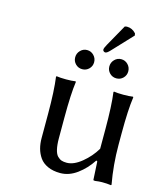

<svg xmlns="http://www.w3.org/2000/svg" viewBox="-114 -828 752 918"><g transform="rotate(15 262.0 -369.5)"><path d="M389.2 -747.1H390.1Q394 -749 400.9 -749Q425.8 -749 444.8 -728L446.8 -717.8L355 -620.1Q339.4 -603 331.1 -603Q326.7 -603 322.8 -606.2Q318.8 -609.4 318.8 -613.8Q318.8 -622.1 329.1 -640.1ZM424.8 -92.8 422.9 -91.8Q395 -48.8 355.2 -19.5Q315.4 9.8 272 9.8Q236.3 9.8 210.2 -2Q184.1 -13.7 169.9 -33.9Q155.8 -54.2 149.4 -77.9Q143.1 -101.6 143.1 -128.9V-250Q143.1 -362.3 133.8 -430.2L136.2 -433.1Q154.3 -430.2 183.1 -430.2Q211.9 -430.2 230 -433.1L231.9 -430.2Q223.1 -370.1 223.1 -250V-149.9Q223.1 -116.7 228.3 -94.7Q233.4 -72.8 243.4 -62.7Q253.4 -52.7 263.7 -49.3Q273.9 -45.9 289.1 -45.9Q323.7 -45.9 362.8 -77.9Q401.9 -109.9 426.8 -151.9V-250Q426.8 -365.7 418 -430.2L419.9 -433.1Q438 -430.2 466.8 -430.2Q495.6 -430.2 514.2 -433.1L516.1 -430.2Q506.8 -367.2 506.8 -250V-192.9Q506.8 -93.8 523.9 0L522 2.9Q502 0 477.1 0Q462.4 0 442.9 2.9Q434.1 2.9 434.1 0L429.2 -89.8ZM211.9 -510.7Q198.2 -524.4 198.2 -543.9Q198.2 -563.5 211.9 -577.6Q225.6 -591.8 245.1 -591.8Q264.6 -591.8 278.3 -577.6Q292 -563.5 292 -543.9Q292 -524.4 278.3 -510.7Q264.6 -497.1 245.1 -497.1Q225.6 -497.1 211.9 -510.7ZM380.9 -510.7Q367.2 -524.4 367.2 -543.9Q367.2 -563.5 380.9 -577.6Q394.5 -591.8 414.1 -591.8Q433.6 -591.8 447.3 -577.6Q460.9 -563.5 460.9 -543.9Q460.9 -524.4 447.3 -510.7Q433.6 -497.1 414.1 -497.1Q394.5 -497.1 380.9 -510.7Z"/></g></svg>

Font: Linear Smooth
Style: Regular
Weight: 400
Designer: Philipp H. Poll, Flanker
Foundry: Philipp H. Poll, reworked by Flanker
Version: Version 1.061 | FøM Fix